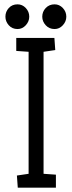

<svg xmlns="http://www.w3.org/2000/svg" viewBox="-20 -866 333 886"><path d="M62 0 58 -56 112 -64V-627L55 -631V-691H231L235 -635L181 -627V-64L238 -60V0ZM232 -732Q207 -732 191 -749.5Q175 -767 175 -789Q175 -812 191 -829Q207 -846 232 -846Q254 -846 270 -829Q286 -812 286 -789Q286 -767 270 -749.5Q254 -732 232 -732ZM61 -732Q36 -732 20.5 -749.5Q5 -767 5 -789Q5 -812 20.5 -829Q36 -846 61 -846Q83 -846 99 -829Q115 -812 115 -789Q115 -767 99 -749.5Q83 -732 61 -732Z"/></svg>

Font: Kreon Light Light
Style: Regular
Weight: 300
Version: Version 2.002